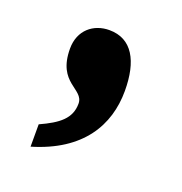

<svg xmlns="http://www.w3.org/2000/svg" viewBox="-70 -219 414 436"><g transform="rotate(20 136.5 -1.0)"><path d="M47 100V154C162 120 205 45 205 -38C205 -110 180 -156 125 -156C87 -156 55 -131 55 -86C55 -2 116 -11 116 25C116 61 91 80 47 100Z"/></g></svg>

Font: Noto Serif Myanmar ExtraCondensed Black
Style: Regular
Weight: 900
Width: 2
Designer: Ben Mitchell and the Monotype Design Team
Foundry: Monotype Imaging Inc.
Version: Version 2.106